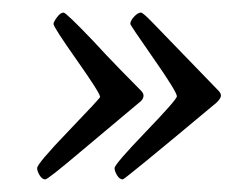

<svg xmlns="http://www.w3.org/2000/svg" viewBox="-20 -369 391 305"><path d="M39 -102Q39 -109 89 -161Q139 -213 139 -215Q139 -221 102 -273.5Q65 -326 65 -331Q65 -334 70.5 -341.5Q76 -349 81 -349Q85 -349 128 -304Q140 -291 148 -282.5Q156 -274 172 -257.5Q188 -241 204 -225Q208 -221 208 -217Q208 -211 201 -206Q159 -171 108 -128Q56 -84 52 -84Q47 -84 43 -90.5Q39 -97 39 -102ZM162 -102Q162 -108 211.5 -159.5Q261 -211 261 -216Q261 -223 224 -276Q187 -329 187 -331Q187 -336 193 -342.5Q199 -349 204 -349Q207 -349 222 -333.5Q237 -318 327 -225Q331 -221 331 -217Q331 -213 324 -206Q178 -84 175 -84Q170 -84 166 -90.5Q162 -97 162 -102Z"/></svg>

Font: OFL Sorts Mill Goudy TT
Style: Italic
Weight: 500
Italic angle: -6°
Version: Version 003.000